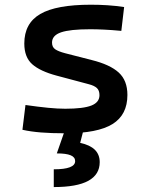

<svg xmlns="http://www.w3.org/2000/svg" viewBox="-20 -547 626 802"><path d="M252.9 9.8Q194.3 9.8 151.4 6.3Q108.4 2.9 73.7 -4.9L86.4 -108.4Q141.1 -100.6 181.2 -96.7Q221.2 -92.8 252.9 -92.8Q328.1 -92.8 361.8 -106.2Q395.5 -119.6 395.5 -149.4Q395.5 -169.4 384.5 -179.4Q373.5 -189.5 350.6 -195.3L216.8 -231Q147.5 -249.5 114.5 -278.8Q81.5 -308.1 81.5 -365.2Q81.5 -449.7 148.2 -488.5Q214.8 -527.3 359.4 -527.3Q395.5 -527.3 429 -525.1Q462.4 -522.9 498.5 -517.6L486.8 -418Q445.8 -421.9 414.6 -423.3Q383.3 -424.8 356.4 -424.8Q272.5 -424.8 234.9 -411.9Q197.3 -398.9 197.3 -369.1Q197.3 -350.1 210.7 -341.1Q224.1 -332 252 -324.7L362.3 -296.4Q439.5 -277.3 475.8 -244.1Q512.2 -210.9 512.2 -150.4Q512.2 -67.4 450 -28.8Q387.7 9.8 252.9 9.8ZM204.6 234.4V160.2Q249.5 160.2 271.7 151.6Q293.9 143.1 293.9 126Q293.9 109.4 275.1 101.6Q256.3 93.8 217.3 93.8L251 -2.9L327.1 2.4L314.9 49.8Q356 58.6 376.2 78.6Q396.5 98.6 396.5 130.4Q396.5 182.1 348.9 208.3Q301.3 234.4 204.6 234.4Z"/></svg>

Font: Cascadia Code Medium
Style: Regular
Weight: 500
Monospace: yes
Designer: Aaron Bell
Foundry: Saja Typeworks
Version: Version 2407.024